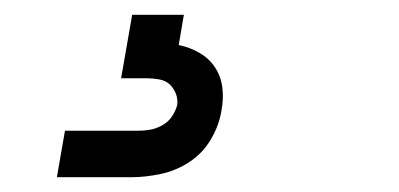

<svg xmlns="http://www.w3.org/2000/svg" viewBox="-20 -20 540 260"><path d="M57 220 68 157H168Q176 157 184 155.5Q192 154 200 149.5Q208 145 213 137.5Q218 130 220 122Q221 114 218 106.5Q215 99 209.5 94Q204 89 195.5 87.5Q187 86 179 86H144L159 0H229L222 41Q237 44 250 51.5Q263 59 271 71Q279 83 281 98Q283 113 280 129Q277 149 266 168Q255 187 237 199Q219 211 198 215.5Q177 220 157 220Z"/></svg>

Font: Iosevka
Style: Italic
Weight: 400
Italic angle: -9°
Monospace: yes
Designer: Belleve Invis
Foundry: Belleve Invis
Version: Version 32.5.0; ttfautohint (v1.8.4)